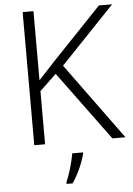

<svg xmlns="http://www.w3.org/2000/svg" viewBox="-61 -760 712 1026"><g transform="rotate(-5 294.5 -246.5)"><path d="M589 0 290 -410 580 -714H509L245 -437C215 -405 186 -374 158 -343V-714H100V0H158V-285L247 -370L519 0ZM356 68V61H298C292 104 269 180 254 212V221H286C318 176 345 112 356 68Z"/></g></svg>

Font: Noto Sans Kannada Light
Style: Regular
Weight: 300
Designer: Jelle Bosma - Monotype Design Team
Foundry: Monotype Imaging Inc.
Version: Version 2.005